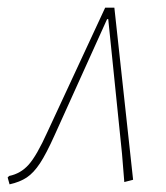

<svg xmlns="http://www.w3.org/2000/svg" viewBox="-38 -472 434 502"><path d="M310 -2 287 4 281 -70 245 -422H242L105 -119Q83 -70 66.5 -45Q50 -20 32 -8Q14 4 -13 10L-18 -8L-14 -12Q16 -18 37 -41.5Q58 -65 86 -127L237 -452H261Z"/></svg>

Font: Luna Sans Thin
Style: Italic
Weight: 250
Italic angle: -7°
Designer: Juan Pablo del Peral
Foundry: Huerta Tipografica
Version: Version 2.001; ttfautohint (v1.5)